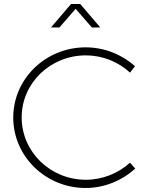

<svg xmlns="http://www.w3.org/2000/svg" viewBox="-20 -936 743 957"><path d="M334 -916 234 -799H276L357 -892L438 -799H480L380 -916ZM628 -574 653 -606C588 -664 501 -700 407 -700C208 -700 46 -544 46 -350C46 -156 208 1 407 1C500 1 589 -36 654 -96L628 -125C569 -72 491 -40 408 -40C231 -40 88 -179 88 -351C88 -522 231 -660 408 -660C491 -660 570 -628 628 -574Z"/></svg>

Font: Montserrat ExtraLight
Style: Regular
Weight: 250
Designer: Julieta Ulanovsky
Foundry: Julieta Ulanovsky
Version: Version 4.000